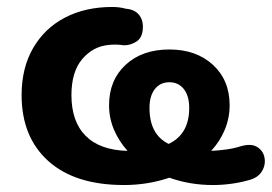

<svg xmlns="http://www.w3.org/2000/svg" viewBox="-20 -521 780 551"><path d="M336 10Q195 10 118.5 -59Q42 -128 42 -248Q42 -326 75 -383Q108 -440 166.5 -470.5Q225 -501 302 -501Q323 -501 341 -496Q366 -494 378.5 -479Q391 -464 390 -441Q389 -413 372 -402Q355 -391 336 -391Q323 -393 311 -393Q299 -393 292 -392Q247 -388 216 -351.5Q185 -315 185 -248Q185 -172 226 -131Q267 -90 346 -88Q321 -116 307 -149Q293 -182 293 -219Q293 -291 340.5 -335Q388 -379 466 -379Q543 -379 591 -335Q639 -291 639 -219Q639 -182 625 -148.5Q611 -115 586 -88Q607 -89 629 -92Q651 -95 670 -101Q700 -110 717.5 -99.5Q735 -89 739 -69Q743 -49 732 -30Q721 -11 694 -4Q669 3 643 6.5Q617 10 591 10Q525 10 466 -11Q404 10 336 10ZM464 -108Q523 -136 523 -211Q523 -246 507.5 -265.5Q492 -285 466 -285Q440 -285 424.5 -265.5Q409 -246 409 -211Q409 -135 464 -108Z"/></svg>

Font: Chiron GoRound TC
Style: Bold
Weight: 700
Designer: Ryoko NISHIZUKA 西塚涼子 (kana, bopomofo & ideographs); Paul D. Hunt (Latin, Greek & Cyrillic); Sandoll Communications 산돌커뮤니
Foundry: Adobe
Version: Version 1.000;hotconv 1.1.1;makeotfexe 2.6.0